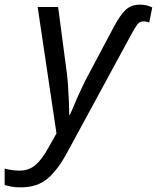

<svg xmlns="http://www.w3.org/2000/svg" viewBox="-114 -566 675 826"><path d="M-25 240Q-49 240 -64.5 237Q-80 234 -94 230V159Q-80 163 -64 165.5Q-48 168 -30 168Q11 168 39.5 143Q68 118 94 70L129 8L48 -536H136L171 -271Q176 -239 178.5 -200.5Q181 -162 182.5 -127.5Q184 -93 184 -72H187Q194 -88 207.5 -120Q221 -152 237 -186Q253 -220 265 -242L375 -449Q405 -505 428.5 -525.5Q452 -546 489 -546Q505 -546 518 -542.5Q531 -539 541 -534L528 -469Q524 -471 517 -472.5Q510 -474 503 -474Q487 -474 477 -461Q467 -448 452 -420L175 90Q135 165 90.5 202.5Q46 240 -25 240Z"/></svg>

Font: Noto IKEA Latin
Style: Italic
Weight: 400
Italic angle: -12°
Designer: Monotype Design Team
Foundry: Monotype Imaging Inc.
Version: Version 1.0